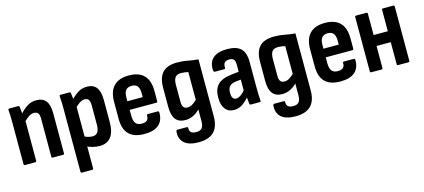

<svg xmlns="http://www.w3.org/2000/svg" viewBox="-56 -959 3556 1611"><g transform="rotate(-15 1722.5 -154.0)"><path d="M298.8 0Q288.4 0 288.4 -10.9V-342.9Q288.4 -374.7 277 -388.8Q265.7 -403 241 -403Q218.7 -403 196.5 -388.3Q174.3 -373.6 146.9 -344.7L136.2 -412.9Q169.4 -453 206.3 -476.9Q243.2 -500.8 288.5 -500.8Q343.4 -500.8 370.9 -466.3Q398.4 -431.8 398.4 -358.9V-10.9Q398.4 0 388 0ZM57.3 0Q46.9 0 46.9 -10.9V-367Q46.9 -402 45.9 -430.8Q44.9 -459.5 42.9 -478.8Q41.9 -492.3 52.3 -492.3H130.2Q139.2 -492.3 140.6 -481.8Q143.2 -465.8 145.4 -438.7Q147.6 -411.6 148.6 -393.6L156.9 -366.2V-10.9Q156.9 0 146.5 0Z M705 8Q676.4 8 644.2 0Q612 -8 589 -21.6L588 -109.2Q605.6 -98.6 627.1 -92Q648.5 -85.5 667.7 -85.5Q698 -85.5 712.7 -106.7Q727.4 -127.9 727.4 -173.5V-338.3Q727.4 -372.2 717 -387.6Q706.6 -403 682.4 -403Q660.2 -403 637.2 -387.8Q614.2 -372.6 587.9 -344.2L577.2 -416.9Q612.2 -454.5 647.4 -477.6Q682.6 -500.8 727.9 -500.8Q782.9 -500.8 810.1 -465.5Q837.4 -430.3 837.4 -354.8V-167Q837.4 -78.1 803.6 -35.1Q769.9 8 705 8ZM502.3 185Q491.9 185 491.9 174.1V-371.6Q491.9 -403.6 490.9 -430.8Q489.9 -458 487.9 -479.4Q486.4 -492.3 497.3 -492.3H575.2Q584.2 -492.3 585.6 -482.3Q587.6 -469.9 589.9 -448.9Q592.1 -428 592.6 -411L601.9 -370.3V174.1Q601.9 185 591.5 185Z M1094.1 8Q1005 8 960.7 -36.2Q916.3 -80.4 916.3 -171.3V-318.2Q916.3 -409 960.9 -454.9Q1005.4 -500.8 1091.5 -500.8Q1179.6 -500.8 1223.4 -455.1Q1267.2 -409.5 1267.2 -318.3V-231.2Q1267.2 -219.7 1257.3 -219.7H1025.4V-171.2Q1025.4 -124.1 1041.8 -102.9Q1058.2 -81.6 1094.6 -81.6Q1124.9 -81.6 1140 -95Q1155.2 -108.4 1153.6 -135.5Q1153.6 -146.5 1164 -146.5H1249.8Q1258.2 -146.5 1260.2 -135.6Q1261.3 -65.4 1219.4 -28.7Q1177.6 8 1094.1 8ZM1025.4 -294.8H1158.6V-326.3Q1158.6 -370.3 1143 -390.5Q1127.3 -410.7 1093.5 -410.7Q1058.2 -410.7 1041.8 -390.2Q1025.4 -369.7 1025.4 -326.3Z M1517.1 193Q1431.1 193 1391.5 157Q1351.9 121 1357.4 57.9Q1357.9 49.9 1361.6 47.2Q1365.3 44.5 1370.3 44.5H1450.2Q1454.6 44.5 1457.6 47Q1460.6 49.4 1460.6 56.9Q1460.1 81.1 1474 93Q1487.8 104.9 1517.6 104.9Q1554.4 104.9 1568.6 85.7Q1582.8 66.6 1582.8 26.2V-19.4Q1582.8 -34 1582.8 -46.6Q1582.8 -59.2 1583.3 -71.2L1581.8 -72.2Q1552.3 -44.1 1521.3 -30.1Q1490.3 -16 1456.8 -16Q1399.8 -16 1372.1 -51Q1344.3 -86 1344.3 -158.6V-325.3Q1344.3 -415.8 1385.5 -458.3Q1426.6 -500.8 1510.3 -500.8Q1560.9 -500.8 1603.6 -492Q1646.4 -483.3 1692.8 -479.8V15.9Q1692.8 76.1 1672.9 115.3Q1653 154.4 1614 173.7Q1574.9 193 1517.1 193ZM1501.3 -113.3Q1520.5 -113.3 1540.3 -124.2Q1560 -135.2 1582.8 -157.1V-398.8Q1568.2 -402.3 1551.7 -404.6Q1535.2 -406.8 1520.6 -406.8Q1485.2 -406.8 1469.8 -386.4Q1454.3 -365.9 1454.3 -321.3V-175.6Q1454.3 -143.2 1465.5 -128.2Q1476.6 -113.3 1501.3 -113.3Z M2019.3 0Q2010.9 0 2007.9 -11.5Q2006.4 -25 2003.9 -50.6Q2001.4 -76.2 2000.4 -96.6L1991.6 -119.4V-348.5Q1991.6 -384.8 1980.8 -398.5Q1969.9 -412.1 1940.1 -412.1Q1885.6 -412.1 1889.6 -355.3Q1890.5 -343.9 1879.2 -343.9H1798.8Q1788.3 -343.9 1786.8 -358.9Q1781.3 -427 1822.2 -463.9Q1863 -500.8 1944 -500.8Q2026.6 -500.8 2064.1 -464.6Q2101.6 -428.5 2101.6 -347.1V-124.8Q2101.6 -84.8 2102.9 -58.1Q2104.1 -31.3 2105.6 -12.4Q2107.6 0 2096.2 0ZM1871.6 8Q1823.2 8 1796.3 -27Q1769.4 -61.9 1769.4 -126.4Q1769.4 -198.4 1806.1 -237.1Q1842.8 -275.9 1931.2 -285.4L2002.6 -293.4L2002.2 -224.8L1948.2 -219.2Q1908.8 -214.2 1892.2 -195.8Q1875.5 -177.4 1875.5 -139.6Q1875.5 -110.4 1884.8 -95.3Q1894.2 -80.2 1913.3 -80.2Q1933.9 -80.2 1955.3 -95.2Q1976.7 -110.3 2007 -148.1L2013.8 -77.4Q1976.3 -33.9 1944.1 -12.9Q1912 8 1871.6 8Z M2359.1 193Q2273.1 193 2233.5 157Q2193.9 121 2199.4 57.9Q2199.9 49.9 2203.6 47.2Q2207.3 44.5 2212.3 44.5H2292.2Q2296.6 44.5 2299.6 47Q2302.6 49.4 2302.6 56.9Q2302.1 81.1 2316 93Q2329.8 104.9 2359.6 104.9Q2396.4 104.9 2410.6 85.7Q2424.8 66.6 2424.8 26.2V-19.4Q2424.8 -34 2424.8 -46.6Q2424.8 -59.2 2425.3 -71.2L2423.8 -72.2Q2394.3 -44.1 2363.3 -30.1Q2332.3 -16 2298.8 -16Q2241.8 -16 2214.1 -51Q2186.3 -86 2186.3 -158.6V-325.3Q2186.3 -415.8 2227.5 -458.3Q2268.6 -500.8 2352.3 -500.8Q2402.9 -500.8 2445.6 -492Q2488.4 -483.3 2534.8 -479.8V15.9Q2534.8 76.1 2514.9 115.3Q2495 154.4 2456 173.7Q2416.9 193 2359.1 193ZM2343.3 -113.3Q2362.5 -113.3 2382.3 -124.2Q2402 -135.2 2424.8 -157.1V-398.8Q2410.2 -402.3 2393.7 -404.6Q2377.2 -406.8 2362.6 -406.8Q2327.2 -406.8 2311.8 -386.4Q2296.3 -365.9 2296.3 -321.3V-175.6Q2296.3 -143.2 2307.5 -128.2Q2318.6 -113.3 2343.3 -113.3Z M2797.1 8Q2708 8 2663.7 -36.2Q2619.3 -80.4 2619.3 -171.3V-318.2Q2619.3 -409 2663.9 -454.9Q2708.4 -500.8 2794.5 -500.8Q2882.6 -500.8 2926.4 -455.1Q2970.2 -409.5 2970.2 -318.3V-231.2Q2970.2 -219.7 2960.3 -219.7H2728.4V-171.2Q2728.4 -124.1 2744.8 -102.9Q2761.2 -81.6 2797.6 -81.6Q2827.9 -81.6 2843 -95Q2858.2 -108.4 2856.6 -135.5Q2856.6 -146.5 2867 -146.5H2952.8Q2961.2 -146.5 2963.2 -135.6Q2964.3 -65.4 2922.4 -28.7Q2880.6 8 2797.1 8ZM2728.4 -294.8H2861.6V-326.3Q2861.6 -370.3 2846 -390.5Q2830.3 -410.7 2796.5 -410.7Q2761.2 -410.7 2744.8 -390.2Q2728.4 -369.7 2728.4 -326.3Z M3298.7 0Q3288.3 0 3288.3 -10.9V-481.4Q3288.3 -492.3 3298.7 -492.3H3387.9Q3398.3 -492.3 3398.3 -481.4V-10.9Q3398.3 0 3387.9 0ZM3065.3 0Q3054.9 0 3054.9 -10.9V-481.4Q3054.9 -492.3 3065.3 -492.3H3154.5Q3164.9 -492.3 3164.9 -481.4V-10.9Q3164.9 0 3154.5 0ZM3150.6 -201.6V-296.5H3306.7V-201.6Z"/></g></svg>

Font: Sofia Sans Condensed
Style: Regular
Weight: 400
Designer: Botio Nikoltchev, Ani Petrova
Foundry: lettersoup
Version: Version 4.100